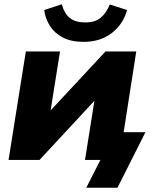

<svg xmlns="http://www.w3.org/2000/svg" viewBox="-20 -749 715 899"><path d="M372 -553Q312 -553 273 -574Q234 -595 213 -629Q192 -663 187 -702L269 -729Q282 -684 308 -664Q334 -644 379 -644Q425 -644 451.5 -666Q478 -688 494 -728L575 -702Q557 -636 503.5 -594.5Q450 -553 372 -553ZM20 0 101 -508H261L217 -232L474 -508H618L559 -130H661L530 130H384L450 0H378L422 -277L165 0Z"/></svg>

Font: Mulish Black
Style: Italic
Weight: 900
Italic angle: -9°
Designer: Vernon Adams
Foundry: Vernon Adams
Version: Version 3.603; ttfautohint (v1.8.3)